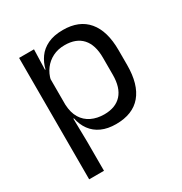

<svg xmlns="http://www.w3.org/2000/svg" viewBox="-159 -616 855 904"><g transform="rotate(-30 268.5 -163.5)"><path d="M306.5 10.5Q261.5 10.5 228.5 -4.5Q195.5 -19.5 175 -47.5Q154.5 -75.5 147.5 -112.5H121L144.5 -188.5Q146.5 -144.5 164.2 -115.2Q182 -86 212.5 -71.5Q243 -57 281.5 -57Q343 -57 375.8 -93Q408.5 -129 408.5 -198.5V-292Q408.5 -361 376 -397Q343.5 -433 281.5 -433Q244.5 -433 216 -418.5Q187.5 -404 168.8 -379Q150 -354 143 -322L123 -378.5H146.5Q154.5 -412 173.8 -439.2Q193 -466.5 226.8 -482.8Q260.5 -499 310 -499Q398 -499 444 -444.2Q490 -389.5 490 -285.5V-204.5Q490 -99.5 443.8 -44.5Q397.5 10.5 306.5 10.5ZM66 172V-488H147L143.5 -370.5L144.5 -345.5V-140L144 -123.5L146.5 13.5V172Z"/></g></svg>

Font: Anek Bangla Medium
Style: Regular
Weight: 400
Version: Version 1.003